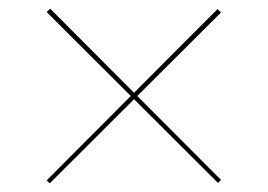

<svg xmlns="http://www.w3.org/2000/svg" viewBox="-20 -557 620 444"><path d="M491 -528 297.5 -335 491 -141 484 -134 290 -327.5 95 -133 88 -140 282.5 -335 88 -529 96 -537 290 -342.5 483 -536Z"/></svg>

Font: Lato TR Hairline
Style: Regular
Weight: 250
Designer: Lukasz Dziedzic
Foundry: Lukasz Dziedzic
Version: Version 1.104 2013